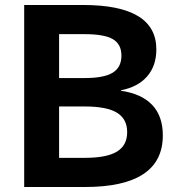

<svg xmlns="http://www.w3.org/2000/svg" viewBox="-20 -750 709 770"><path d="M77 -730H313Q607 -730 607 -552Q607 -486 570 -443.5Q533 -401 465 -388V-386Q548 -374 590.5 -329Q633 -284 633 -207Q633 0 320 0H77ZM320 -117Q408 -117 449 -142Q490 -167 490 -220Q490 -273 449 -298Q408 -323 320 -323H217V-117ZM320 -437Q397 -437 432 -458.5Q467 -480 467 -527Q467 -573 432.5 -593Q398 -613 320 -613H217V-437Z"/></svg>

Font: Enso
Style: Bold
Weight: 700
Designer: Coji Morishita
Foundry: UNDERFOREST DESIGN
Version: Version 1.000